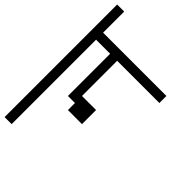

<svg xmlns="http://www.w3.org/2000/svg" viewBox="-103 -978 1206 1206"><g transform="rotate(-45 500.0 -375.5)"><path d="M1000 -625V-687.5H0V-625H750Q750 -625 750 -500H375V-437.5H312.5Q312.5 -437.5 312.5 -312.5H437.5Q437.5 -312.5 437.5 -437.5H750Q750 -437.5 750 -62.5H812.5V-625Z"/></g></svg>

Font: Unifont
Style: Regular
Weight: 500
Version: Version 15.1.04